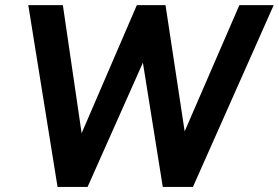

<svg xmlns="http://www.w3.org/2000/svg" viewBox="-20 -739 1102 759"><path d="M326.2 0 544.9 -491.2 623.5 0H742.7L1062 -718.8H926.3L710 -219.7L634.3 -718.8H521L302.7 -212.4L228.5 -718.8H91.8L207.5 0Z"/></svg>

Font: Winston SemiBold
Style: Italic
Weight: 600
Italic angle: -8.13011°
Designer: Vernon Adams, Kim Jin-seong, David Berlow, Cristiano Sobral
Foundry: The Winston Project Authors
Version: Version 3.004